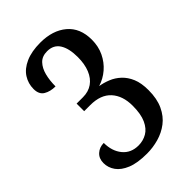

<svg xmlns="http://www.w3.org/2000/svg" viewBox="-217 -814 915 915"><g transform="rotate(-45 240.0 -357.0)"><path d="M218 10Q154 10 115 -6Q76 -22 57.5 -48Q39 -74 39 -105Q39 -136 59 -154Q79 -172 108 -172Q108 -117 137 -81.5Q166 -46 217 -46Q248 -46 274 -61Q300 -76 315.5 -110Q331 -144 331 -200Q331 -267 295.5 -306Q260 -345 190 -345H149V-396H192Q229 -396 255.5 -414.5Q282 -433 296 -467.5Q310 -502 310 -549Q310 -607 289.5 -639.5Q269 -672 226 -672Q192 -672 172.5 -651.5Q153 -631 144.5 -598Q136 -565 136 -525Q101 -525 77 -539.5Q53 -554 53 -590Q53 -627 72.5 -657.5Q92 -688 132.5 -706Q173 -724 232 -724Q315 -724 365.5 -681.5Q416 -639 416 -560Q416 -515 398.5 -478.5Q381 -442 351.5 -416.5Q322 -391 284 -379Q310 -375 337.5 -364Q365 -353 387.5 -332Q410 -311 423.5 -279Q437 -247 437 -199Q437 -141 418 -100.5Q399 -60 367.5 -36Q336 -12 297 -1Q258 10 218 10Z"/></g></svg>

Font: Noto Serif Khmer Condensed Medium
Style: Regular
Weight: 500
Width: 3
Designer: Danh Hong and the Monotype Design Team
Foundry: Monotype Imaging Inc.
Version: Version 2.004